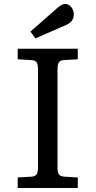

<svg xmlns="http://www.w3.org/2000/svg" viewBox="-20 -945 480 965"><path d="M69 0V-53L138 -57Q155 -58 163 -67.5Q171 -77 171 -108V-596Q171 -617 165.5 -629.5Q160 -642 135 -643L69 -647V-700H371V-647L301 -643Q282 -642 275.5 -631Q269 -620 269 -592V-104Q269 -82 275 -70.5Q281 -59 303 -57L371 -53V0ZM158 -752 133 -786 267 -904Q280 -915 289.5 -920Q299 -925 308 -925Q327 -925 339 -908Q351 -891 351 -874Q351 -853 340 -839.5Q329 -826 309 -818Z"/></svg>

Font: Literata Variable Black
Style: Regular
Weight: 900
Designer: Latin by Veronika Burian and Jose Scaglione. Greek by Irene Vlachou. Cyrillic by Vera Evstafieva.
Foundry: TypeTogether
Version: Version 3.021